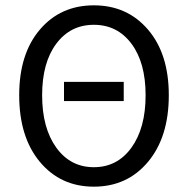

<svg xmlns="http://www.w3.org/2000/svg" viewBox="-20 -688 704 720"><path d="M220 -309V-381H444V-309ZM52 -331Q52 -486 129.5 -577Q207 -668 332 -668Q457 -668 535 -577Q613 -486 613 -331Q613 -174 535 -81Q457 12 332 12Q207 12 129.5 -81Q52 -174 52 -331ZM526 -331Q526 -453 473 -524Q420 -595 332 -595Q244 -595 191 -524Q138 -453 138 -331Q138 -208 191 -134.5Q244 -61 332 -61Q420 -61 473 -134.5Q526 -208 526 -331Z"/></svg>

Font: Toshiba Sans
Style: Regular
Weight: 400
Designer: Paul D. Hunt
Foundry: Toshiba Corporation
Version: Version 2.020;PS 2.0;hotconv 1.0.86;makeotf.lib2.5.63406